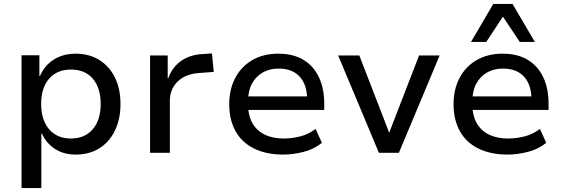

<svg xmlns="http://www.w3.org/2000/svg" viewBox="-20 -780 2879 980"><path d="M90 180V-498H181V-392H184Q208 -447 255.5 -476.5Q303 -506 366 -506Q436 -506 487.5 -473.5Q539 -441 567 -383.5Q595 -326 595 -249Q595 -174 567.5 -115.5Q540 -57 488.5 -24Q437 9 366 9Q305 9 260.5 -20Q216 -49 194 -98H191V180ZM342 -73Q413 -73 453.5 -120.5Q494 -168 494 -250Q494 -331 454 -378Q414 -425 342 -425Q271 -425 230.5 -378Q190 -331 190 -250Q190 -168 230.5 -120.5Q271 -73 342 -73Z M746 0V-497H836V-381H839Q858 -435 902.5 -467.5Q947 -500 1011 -504L1062 -507L1071 -413L991 -407Q923 -401 885 -362Q847 -323 847 -267V0Z M1426 9Q1340 9 1277.5 -21.5Q1215 -52 1182.5 -110Q1150 -168 1150 -249Q1150 -323 1180 -381Q1210 -439 1266.5 -472.5Q1323 -506 1401 -506Q1476 -506 1528 -475Q1580 -444 1607.5 -386.5Q1635 -329 1635 -250V-219H1226V-288H1567L1548 -268Q1548 -347 1510 -388.5Q1472 -430 1402 -430Q1356 -430 1321 -410Q1286 -390 1266 -353Q1246 -316 1246 -262V-250Q1246 -191 1268 -152Q1290 -113 1331 -93Q1372 -73 1429 -73Q1469 -73 1511.5 -83.5Q1554 -94 1591 -122L1623 -51Q1584 -19 1530.5 -5Q1477 9 1426 9Z M1914 0 1706 -497H1814L1966 -104H1967L2119 -497H2224L2016 0Z M2571 9Q2485 9 2422.5 -21.5Q2360 -52 2327.5 -110Q2295 -168 2295 -249Q2295 -323 2325 -381Q2355 -439 2411.5 -472.5Q2468 -506 2546 -506Q2621 -506 2673 -475Q2725 -444 2752.5 -386.5Q2780 -329 2780 -250V-219H2371V-288H2712L2693 -268Q2693 -347 2655 -388.5Q2617 -430 2547 -430Q2501 -430 2466 -410Q2431 -390 2411 -353Q2391 -316 2391 -262V-250Q2391 -191 2413 -152Q2435 -113 2476 -93Q2517 -73 2574 -73Q2614 -73 2656.5 -83.5Q2699 -94 2736 -122L2768 -51Q2729 -19 2675.5 -5Q2622 9 2571 9ZM2384 -566 2498 -760H2596L2710 -566H2633L2547 -695L2462 -566Z"/></svg>

Font: Nunito Sans 12pt ExtraLight 7pt Medium
Style: Regular
Weight: 500
Version: Version 3.101;gftools[0.9.27]